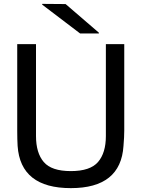

<svg xmlns="http://www.w3.org/2000/svg" viewBox="-20 -958 730 992"><path d="M622 -283Q622 -251 618 -204Q604 14 346 14Q86 14 71 -204Q69 -238 69 -283V-730H166V-255Q166 -168 206 -121Q246 -74 346 -74Q446 -74 486.5 -121Q527 -168 527 -255V-730H622ZM198 -934V-938L319 -937L491 -789V-785H394Z"/></svg>

Font: Nacelle
Style: Regular
Weight: 400
Designer: Sora Sagano
Foundry: Sora Sagano
Version: Version 1.000;FEAKit 1.0